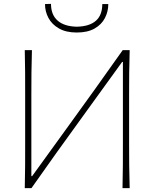

<svg xmlns="http://www.w3.org/2000/svg" viewBox="-20 -972 798 992"><path d="M108 0Q109.5 -61 109.8 -117Q110 -173 110 -238V-475Q110 -540.5 109.8 -596.5Q109.5 -652.5 108 -713H145Q143 -652.5 142.5 -596.5Q142 -540.5 142 -475V-62H146L332 -319Q400 -413 470.8 -511.5Q541.5 -610 614 -713H650Q648 -652.5 647.5 -596.5Q647 -540.5 647 -475V-238Q647 -173 647.5 -117Q648 -61 650 0H613Q614.5 -61 614.8 -117Q615 -173 615 -238V-652H611L425.5 -395.5Q341 -279 272 -182.8Q203 -86.5 142.5 0ZM376.5 -804Q321.5 -804 285 -824.8Q248.5 -845.5 230.5 -879Q212.5 -912.5 212.5 -951L243.5 -952Q243.5 -895.5 277.8 -865.5Q312 -835.5 376.5 -834Q508.5 -837 508.5 -951H539.5Q539.5 -912.5 522.2 -879Q505 -845.5 469 -824.8Q433 -804 376.5 -804Z"/></svg>

Font: Commissioner Flair Thin
Style: Regular
Weight: 100
Designer: Kostas Bartsokas
Foundry: Kostas Bartsokas
Version: Version 1.000; ttfautohint (v1.8.3)